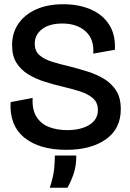

<svg xmlns="http://www.w3.org/2000/svg" viewBox="-20 -694 613 906"><path d="M293 13Q166 13 95 -44.5Q24 -102 30 -212L134 -232Q131 -175 153 -141.5Q175 -108 213 -94Q251 -80 296 -80Q362 -80 402 -105Q442 -130 442 -175Q442 -210 418.5 -230.5Q395 -251 357 -263Q319 -275 276 -285Q233 -295 190.5 -308.5Q148 -322 113.5 -343Q79 -364 58 -397Q37 -430 37 -481Q37 -539 67 -582.5Q97 -626 151 -650Q205 -674 279 -674Q352 -674 408.5 -649.5Q465 -625 495.5 -577Q526 -529 522 -459L420 -441Q425 -509 384 -546Q343 -583 274 -583Q213 -583 178.5 -556.5Q144 -530 144 -488Q144 -453 166.5 -433.5Q189 -414 226 -402.5Q263 -391 307 -381Q350 -370 393 -356.5Q436 -343 471.5 -321.5Q507 -300 528.5 -266Q550 -232 550 -179Q550 -86 479.5 -36.5Q409 13 293 13ZM215 192Q233 136 236 98Q239 60 239 40H340Q340 91 326.5 129Q313 167 298 192Z"/></svg>

Font: Bricolage Grotesque 96pt Medium
Style: Regular
Weight: 500
Designer: Mathieu Triay
Foundry: Atelier Triay
Version: Version 1.001; ttfautohint (v1.8.4.7-5d5b);gftools[0.9.33.de